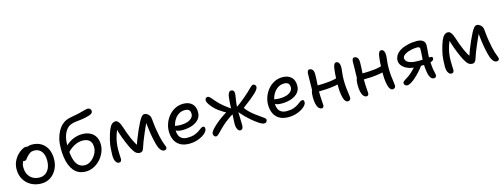

<svg xmlns="http://www.w3.org/2000/svg" viewBox="-15 -1590 6399 2439"><g transform="rotate(-15 3184.0 -371.0)"><path d="M318 12Q242 12 182.5 -20.5Q123 -53 89.5 -110.5Q56 -168 56 -242Q56 -298 76.5 -343.5Q97 -389 128 -422Q159 -455 190.5 -472.5Q222 -490 244 -490Q255 -490 262.5 -487Q270 -484 275 -477.5Q280 -471 280 -460Q280 -440 271.5 -424Q263 -408 237 -394Q205 -375 185 -352.5Q165 -330 155 -303.5Q145 -277 145 -246Q145 -165 191 -116.5Q237 -68 315 -68Q381 -68 421 -118.5Q461 -169 461 -253Q461 -330 426.5 -373.5Q392 -417 332 -417Q300 -417 281 -405Q262 -393 242 -373Q226 -358 218.5 -346Q211 -334 203 -327.5Q195 -321 182 -321Q168 -321 159.5 -329.5Q151 -338 151 -359Q151 -382 165.5 -406.5Q180 -431 204.5 -451.5Q229 -472 259 -485Q289 -498 322 -498Q393 -498 444 -467.5Q495 -437 522.5 -381.5Q550 -326 550 -250Q550 -176 519.5 -116.5Q489 -57 437 -22.5Q385 12 318 12Z M901 11Q850 11 811.5 -7Q773 -25 745.5 -58Q718 -91 700.5 -136.5Q683 -182 675 -237.5Q667 -293 667 -354Q667 -423 681 -479Q695 -535 718.5 -577.5Q742 -620 773.5 -648.5Q805 -677 840 -690Q861 -698 888.5 -703.5Q916 -709 946.5 -714.5Q977 -720 1004 -726Q1049 -736 1079 -745.5Q1109 -755 1125 -755Q1136 -755 1146 -750.5Q1156 -746 1163 -736Q1170 -726 1170 -712Q1170 -694 1154.5 -682Q1139 -670 1112 -663Q1061 -648 1017 -643Q973 -638 936 -633.5Q899 -629 868 -616Q836 -602 810.5 -568.5Q785 -535 771 -485Q757 -435 757 -372Q757 -265 774.5 -198.5Q792 -132 826 -101Q860 -70 910 -70Q943 -70 973.5 -87Q1004 -104 1028.5 -132Q1053 -160 1067 -193.5Q1081 -227 1081 -260Q1081 -299 1067.5 -325.5Q1054 -352 1026.5 -366Q999 -380 957 -380Q901 -380 845.5 -349.5Q790 -319 736 -258L697 -291Q725 -343 768.5 -381.5Q812 -420 865.5 -440.5Q919 -461 975 -461Q1035 -461 1079.5 -438.5Q1124 -416 1148 -374Q1172 -332 1172 -270Q1172 -219 1150.5 -169Q1129 -119 1092 -78.5Q1055 -38 1005.5 -13.5Q956 11 901 11Z M1336 11Q1312 11 1294.5 -17Q1277 -45 1277 -101Q1277 -128 1280 -183.5Q1283 -239 1299 -303Q1318 -379 1336.5 -423.5Q1355 -468 1376.5 -488Q1398 -508 1425 -508Q1445 -508 1460 -491.5Q1475 -475 1485.5 -451.5Q1496 -428 1502 -407Q1513 -373 1527 -333Q1541 -293 1559 -252.5Q1577 -212 1597 -176Q1617 -140 1638 -115L1599 -107Q1617 -164 1639 -221Q1661 -278 1684.5 -330Q1708 -382 1729 -423Q1752 -466 1769 -484Q1786 -502 1806 -502Q1818 -502 1830 -496.5Q1842 -491 1850 -484Q1863 -473 1872.5 -457Q1882 -441 1884 -409Q1890 -337 1899 -279.5Q1908 -222 1917 -183Q1933 -111 1949.5 -70.5Q1966 -30 1966 -20Q1966 -7 1956.5 1.5Q1947 10 1931 10Q1908 10 1887.5 -13Q1867 -36 1856 -72Q1844 -109 1832 -165Q1820 -221 1810.5 -289.5Q1801 -358 1797 -431L1825 -438Q1807 -403 1786.5 -358.5Q1766 -314 1745.5 -266Q1725 -218 1706.5 -171Q1688 -124 1675 -82Q1669 -63 1656.5 -52Q1644 -41 1625 -41Q1601 -41 1583 -52.5Q1565 -64 1551 -84.5Q1537 -105 1523 -130Q1516 -144 1504 -169.5Q1492 -195 1478.5 -227Q1465 -259 1452 -295Q1439 -331 1428 -366.5Q1417 -402 1410 -433L1439 -441Q1415 -392 1399 -345Q1383 -298 1375 -248.5Q1367 -199 1367 -142Q1367 -103 1369 -74Q1371 -45 1371 -30Q1371 -13 1363 -1Q1355 11 1336 11Z M2265 10Q2189 10 2141.5 -18.5Q2094 -47 2071.5 -96.5Q2049 -146 2049 -210Q2049 -261 2067.5 -312.5Q2086 -364 2121 -406.5Q2156 -449 2205 -475Q2254 -501 2315 -501Q2362 -501 2397 -484Q2432 -467 2451.5 -433.5Q2471 -400 2471 -349Q2471 -295 2438.5 -257.5Q2406 -220 2350 -200Q2294 -180 2224 -180Q2164 -180 2140 -196.5Q2116 -213 2116 -233Q2116 -245 2122 -250.5Q2128 -256 2142 -256Q2153 -256 2169.5 -252.5Q2186 -249 2217 -249Q2267 -249 2304.5 -261.5Q2342 -274 2364 -297Q2386 -320 2386 -350Q2386 -384 2369 -401Q2352 -418 2313 -418Q2274 -418 2241.5 -400Q2209 -382 2185.5 -351Q2162 -320 2149 -280.5Q2136 -241 2136 -198Q2136 -162 2148 -133.5Q2160 -105 2187 -87.5Q2214 -70 2260 -70Q2314 -70 2350.5 -83Q2387 -96 2411 -112.5Q2435 -129 2451.5 -141.5Q2468 -154 2482 -154Q2496 -154 2501 -146Q2506 -138 2506 -120Q2506 -100 2486.5 -77.5Q2467 -55 2433 -35Q2399 -15 2356 -2.5Q2313 10 2265 10Z M3249 7Q3222 7 3181.5 -20Q3141 -47 3091 -89Q3057 -118 3030.5 -145Q3004 -172 2983.5 -195.5Q2963 -219 2949 -238Q2946 -242 2943 -247.5Q2940 -253 2940 -259Q2940 -265 2944 -270Q2948 -275 2952 -279Q2981 -295 3016.5 -322.5Q3052 -350 3086.5 -379Q3121 -408 3142 -428Q3162 -447 3179 -464.5Q3196 -482 3210 -493.5Q3224 -505 3233 -505Q3246 -505 3254.5 -499.5Q3263 -494 3267 -485.5Q3271 -477 3271 -468Q3271 -452 3256 -431Q3241 -410 3216.5 -388Q3192 -366 3165 -343Q3148 -329 3127.5 -313.5Q3107 -298 3089 -284.5Q3071 -271 3059.5 -262Q3048 -253 3048 -251Q3048 -247 3062 -229Q3076 -211 3101.5 -186.5Q3127 -162 3161 -136Q3198 -108 3226.5 -89Q3255 -70 3271 -57Q3287 -44 3287 -34Q3287 -17 3277.5 -5Q3268 7 3249 7ZM2616 8Q2605 8 2596.5 2Q2588 -4 2583.5 -14Q2579 -24 2579 -35Q2579 -54 2601.5 -81.5Q2624 -109 2661.5 -142Q2699 -175 2743 -207Q2770 -226 2789.5 -238Q2809 -250 2821.5 -256.5Q2834 -263 2841 -266L2859 -232Q2852 -234 2833.5 -243Q2815 -252 2787 -269Q2759 -286 2722 -312Q2694 -333 2666.5 -362Q2639 -391 2621 -419.5Q2603 -448 2603 -467Q2603 -477 2607 -486Q2611 -495 2619 -500Q2627 -505 2638 -505Q2655 -505 2675.5 -481.5Q2696 -458 2726.5 -422.5Q2757 -387 2805 -348Q2828 -329 2857.5 -307.5Q2887 -286 2909 -274L2907 -222Q2878 -206 2848.5 -186Q2819 -166 2786 -140Q2741 -104 2708 -70Q2675 -36 2652.5 -14Q2630 8 2616 8ZM2931 13Q2914 13 2903 -1.5Q2892 -16 2886.5 -36.5Q2881 -57 2881 -78Q2881 -104 2882.5 -131.5Q2884 -159 2886 -192.5Q2888 -226 2888 -267Q2888 -294 2889.5 -323.5Q2891 -353 2893.5 -383.5Q2896 -414 2900 -444Q2903 -463 2914 -484.5Q2925 -506 2947 -506Q2960 -506 2969 -500Q2978 -494 2982.5 -483.5Q2987 -473 2987 -459Q2987 -442 2981.5 -410.5Q2976 -379 2970.5 -336Q2965 -293 2965 -239Q2965 -228 2966 -201.5Q2967 -175 2967.5 -144Q2968 -113 2969 -85Q2970 -57 2970 -42Q2970 -20 2961 -3.5Q2952 13 2931 13Z M3570 10Q3494 10 3446.5 -18.5Q3399 -47 3376.5 -96.5Q3354 -146 3354 -210Q3354 -261 3372.5 -312.5Q3391 -364 3426 -406.5Q3461 -449 3510 -475Q3559 -501 3620 -501Q3690 -501 3733 -463Q3776 -425 3776 -349Q3776 -295 3743.5 -257.5Q3711 -220 3655 -200Q3599 -180 3529 -180Q3469 -180 3445 -196.5Q3421 -213 3421 -233Q3421 -245 3427 -250.5Q3433 -256 3447 -256Q3458 -256 3474.5 -252.5Q3491 -249 3522 -249Q3572 -249 3609.5 -261.5Q3647 -274 3669 -297Q3691 -320 3691 -350Q3691 -384 3674 -401Q3657 -418 3618 -418Q3567 -418 3527 -387Q3487 -356 3464 -306Q3441 -256 3441 -198Q3441 -162 3453 -133.5Q3465 -105 3492 -87.5Q3519 -70 3565 -70Q3619 -70 3655.5 -83Q3692 -96 3716 -112.5Q3740 -129 3756.5 -141.5Q3773 -154 3787 -154Q3801 -154 3806 -146Q3811 -138 3811 -120Q3811 -100 3791.5 -77.5Q3772 -55 3738 -35Q3704 -15 3661 -2.5Q3618 10 3570 10Z M4004 11Q3980 11 3962.5 -10Q3945 -31 3936.5 -68.5Q3928 -106 3928 -157Q3928 -210 3938 -237.5Q3948 -265 3966 -275Q3976 -281 3991.5 -282.5Q4007 -284 4029 -284Q4102 -284 4175.5 -291.5Q4249 -299 4313 -321L4345 -252Q4297 -232 4237 -222Q4177 -212 4114.5 -208.5Q4052 -205 3994 -205L3942 -214Q3942 -273 3944 -338Q3946 -403 3946 -455Q3946 -478 3953.5 -493Q3961 -508 3977 -508Q4002 -508 4017.5 -488.5Q4033 -469 4033 -427Q4033 -405 4031.5 -374Q4030 -343 4028 -309Q4026 -275 4024.5 -244.5Q4023 -214 4023 -194Q4023 -136 4027 -90.5Q4031 -45 4031 -22Q4031 -8 4023.5 1.5Q4016 11 4004 11ZM4346 11Q4322 11 4306 -18Q4290 -47 4282 -97.5Q4274 -148 4274 -209Q4274 -305 4278.5 -361.5Q4283 -418 4289 -451Q4292 -473 4302 -490Q4312 -507 4330 -507Q4352 -507 4364 -486.5Q4376 -466 4376 -437Q4376 -401 4370 -359Q4364 -317 4364 -268Q4364 -208 4369 -159.5Q4374 -111 4379.5 -78Q4385 -45 4385 -29Q4385 -11 4374 0Q4363 11 4346 11Z M4594 11Q4570 11 4552.5 -10Q4535 -31 4526.5 -68.5Q4518 -106 4518 -157Q4518 -192 4522.5 -216Q4527 -240 4535.5 -254.5Q4544 -269 4556 -275Q4566 -281 4581.5 -282.5Q4597 -284 4619 -284Q4692 -284 4765.5 -291.5Q4839 -299 4903 -321L4935 -252Q4887 -232 4827 -222Q4767 -212 4704.5 -208.5Q4642 -205 4584 -205L4532 -214Q4532 -254 4533 -296.5Q4534 -339 4535 -380Q4536 -421 4536 -455Q4536 -478 4543.5 -493Q4551 -508 4567 -508Q4592 -508 4607.5 -488.5Q4623 -469 4623 -427Q4623 -405 4621.5 -374Q4620 -343 4618 -309Q4616 -275 4614.5 -244.5Q4613 -214 4613 -194Q4613 -136 4617 -90.5Q4621 -45 4621 -22Q4621 -8 4613.5 1.5Q4606 11 4594 11ZM4936 11Q4912 11 4896 -18Q4880 -47 4872 -97.5Q4864 -148 4864 -209Q4864 -305 4868.5 -361.5Q4873 -418 4879 -451Q4882 -473 4892 -490Q4902 -507 4920 -507Q4942 -507 4954 -486.5Q4966 -466 4966 -437Q4966 -401 4960 -359Q4954 -317 4954 -268Q4954 -208 4959 -159.5Q4964 -111 4969.5 -78Q4975 -45 4975 -29Q4975 -11 4964 0Q4953 11 4936 11Z M5481 11Q5455 11 5439.5 -8Q5424 -27 5415 -58Q5411 -74 5407 -99.5Q5403 -125 5400.5 -154Q5398 -183 5398 -206Q5398 -224 5399.5 -251Q5401 -278 5403 -306.5Q5405 -335 5406 -359.5Q5407 -384 5407 -397Q5407 -410 5398 -416.5Q5389 -423 5370 -423Q5354 -423 5335 -421Q5316 -419 5295 -415Q5247 -405 5211 -383.5Q5175 -362 5175 -335Q5175 -311 5191.5 -293Q5208 -275 5245.5 -264Q5283 -253 5346 -253Q5366 -253 5386.5 -254Q5407 -255 5425.5 -257.5Q5444 -260 5456.5 -261.5Q5469 -263 5474 -263Q5498 -263 5515 -260Q5532 -257 5532 -239Q5532 -219 5512 -207Q5492 -195 5460 -190Q5428 -185 5390 -185H5293Q5241 -185 5194 -202.5Q5147 -220 5117.5 -252.5Q5088 -285 5088 -328Q5088 -357 5104 -387Q5120 -417 5156 -443Q5192 -469 5252 -485Q5296 -497 5325 -500Q5354 -503 5389 -503Q5426 -503 5449.5 -492Q5473 -481 5484 -463Q5495 -445 5495 -422Q5495 -400 5492 -369Q5489 -338 5486.5 -307.5Q5484 -277 5484 -253Q5484 -229 5486 -201.5Q5488 -174 5490.5 -147.5Q5493 -121 5496 -101Q5500 -79 5506 -55.5Q5512 -32 5512 -24Q5512 -9 5503 1Q5494 11 5481 11ZM5128 10Q5111 10 5099 -1.5Q5087 -13 5087 -29Q5087 -40 5097.5 -50Q5108 -60 5132 -74Q5175 -98 5215.5 -136Q5256 -174 5294 -221L5363 -190Q5337 -153 5304.5 -117.5Q5272 -82 5239.5 -53Q5207 -24 5178 -7Q5149 10 5128 10Z M5708 11Q5684 11 5666.5 -17Q5649 -45 5649 -101Q5649 -128 5652 -183.5Q5655 -239 5671 -303Q5690 -379 5708.5 -423.5Q5727 -468 5748.5 -488Q5770 -508 5797 -508Q5817 -508 5832 -491.5Q5847 -475 5857.5 -451.5Q5868 -428 5874 -407Q5885 -373 5899 -333Q5913 -293 5931 -252.5Q5949 -212 5969 -176Q5989 -140 6010 -115L5971 -107Q5989 -164 6011 -221Q6033 -278 6056.5 -330Q6080 -382 6101 -423Q6124 -466 6141 -484Q6158 -502 6178 -502Q6190 -502 6202 -496.5Q6214 -491 6222 -484Q6235 -473 6244.5 -457Q6254 -441 6256 -409Q6262 -337 6271 -279.5Q6280 -222 6289 -183Q6305 -111 6321.5 -70.5Q6338 -30 6338 -20Q6338 -7 6328.5 1.5Q6319 10 6303 10Q6280 10 6259.5 -13Q6239 -36 6228 -72Q6216 -109 6204 -165Q6192 -221 6182.5 -289.5Q6173 -358 6169 -431L6197 -438Q6179 -403 6158.5 -358.5Q6138 -314 6117.5 -266Q6097 -218 6078.5 -171Q6060 -124 6047 -82Q6041 -63 6028.5 -52Q6016 -41 5997 -41Q5973 -41 5955 -52.5Q5937 -64 5923 -84.5Q5909 -105 5895 -130Q5888 -144 5876 -169.5Q5864 -195 5850.5 -227Q5837 -259 5824 -295Q5811 -331 5800 -366.5Q5789 -402 5782 -433L5811 -441Q5787 -392 5771 -345Q5755 -298 5747 -248.5Q5739 -199 5739 -142Q5739 -103 5741 -74Q5743 -45 5743 -30Q5743 -13 5735 -1Q5727 11 5708 11Z"/></g></svg>

Font: Shantell Sans
Style: Regular
Weight: 400
Designer: Stephen Nixon, Anya Danilova, Shantell Martin
Foundry: Arrow Type
Version: Version 1.008;[ac192a2d6]